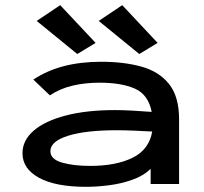

<svg xmlns="http://www.w3.org/2000/svg" viewBox="-20 -712 790 743"><path d="M314 11Q195 11 131 -24Q67 -59 67 -119Q67 -169 110.5 -206.5Q154 -244 234.5 -265Q315 -286 426 -286Q454 -286 491.5 -284Q529 -282 567 -279Q554 -346 502 -369Q450 -392 365 -392Q309 -392 260.5 -380.5Q212 -369 173 -343L109 -404Q212 -473 371 -473Q460 -473 528 -454Q596 -435 634.5 -386.5Q673 -338 673 -251V0H563V-59Q536 -32 492.5 -16.5Q449 -1 401.5 5Q354 11 314 11ZM175 -127Q175 -96 219.5 -83Q264 -70 329 -70Q429 -70 493 -101.5Q557 -133 569 -203Q535 -205 497.5 -206.5Q460 -208 432 -208Q311 -208 243 -186.5Q175 -165 175 -127ZM279 -503 122 -631 213 -692 350 -546ZM519 -503 362 -631 453 -692 590 -546Z"/></svg>

Font: Inconsolata ExtraExpanded SemiBold
Style: Regular
Weight: 600
Width: 8
Monospace: yes
Designer: Raph Levien, Cyreal, Brenton Simpson
Foundry: Raph Levien, Cyreal, Google
Version: Version 3.001; ttfautohint (v1.8.2.53-6de2)